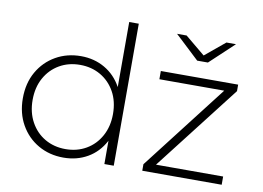

<svg xmlns="http://www.w3.org/2000/svg" viewBox="-79 -863 1352 988"><g transform="rotate(10 597.0 -369.0)"><path d="M307 4Q234 4 175.5 -29.5Q117 -63 83 -123Q49 -183 49 -261Q49 -340 83 -399.5Q117 -459 175.5 -492.5Q234 -526 307 -526Q376 -526 431.5 -494Q487 -462 519.5 -403Q552 -344 552 -261Q552 -180 520 -120Q488 -60 432.5 -28Q377 4 307 4ZM310 -41Q370 -41 417.5 -68.5Q465 -96 492.5 -146Q520 -196 520 -261Q520 -327 492.5 -376.5Q465 -426 417.5 -453.5Q370 -481 310 -481Q250 -481 202.5 -453.5Q155 -426 127.5 -376.5Q100 -327 100 -261Q100 -196 127.5 -146Q155 -96 202.5 -68.5Q250 -41 310 -41ZM521 0V-171L530 -262L520 -353V-742H570V0ZM719 0V-34L1076 -496L1089 -479H724V-522H1128V-488L770 -26L755 -43H1134V0ZM899 -607 773 -725H823L945 -624H909L1031 -725H1081L955 -607Z"/></g></svg>

Font: Montserrat Thin Light
Style: Regular
Weight: 300
Version: Version 9.000